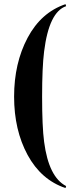

<svg xmlns="http://www.w3.org/2000/svg" viewBox="-20 -784 352 937"><path d="M299.8 -763.7 302.7 -753.9Q219.2 -725.6 195.3 -533.2Q185.5 -454.6 185.5 -312.5Q185.5 -166 195.3 -91.8Q217.8 80.6 302.7 124L299.8 133.8Q180.7 93.8 114.7 -27.8Q48.8 -149.4 48.8 -312.5Q48.8 -475.6 114.7 -599.6Q180.7 -723.6 299.8 -763.7Z"/></svg>

Font: spinweradBold
Style: Regular
Weight: 700
Width: 7
Version: Version 0.3 ; ttfautohint (v1.2) -l 8 -r 50 -G 200 -x 14 -D 